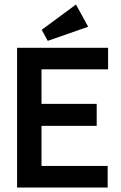

<svg xmlns="http://www.w3.org/2000/svg" viewBox="-20 -836 540 856"><path d="M56.2 0ZM56.2 -623H461.9V-526.9H165V-373H411.1V-274.9H165V-96.2H460V0H56.2ZM373 -716.8 192.9 -653.8 166 -703.1 318.8 -815.9Z"/></svg>

Font: InconsolataGo
Style: Bold
Weight: 700
Designer: Raph Levien, Kirill Tkachev(cyreal.org)
Foundry: Raph Levien, Kirill Tkachev(cyreal.org)
Version: Version 1.015; ttfautohint (v0.92) -l 8 -r 50 -G 200 -x 14 -